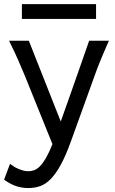

<svg xmlns="http://www.w3.org/2000/svg" viewBox="-30 -699 567 948"><path d="M319.8 0Q294.4 70.3 270 114.7Q245.6 159.2 220.5 184.8Q195.3 210.4 168.2 220Q141.1 229.5 109.9 229.5Q76.2 229.5 46.6 218.8Q17.1 208 -9.8 188L19.5 109.9Q27.3 116.2 37.8 122.8Q48.3 129.4 60.3 134.5Q72.3 139.6 85 143.1Q97.7 146.5 109.9 146.5Q124.5 146.5 138.7 141.4Q152.8 136.2 167.2 121.8Q181.6 107.4 196.8 81.3Q211.9 55.2 229 12.7L92.8 -324.7Q79.1 -357.9 61 -399.4Q43 -440.9 14.6 -498H112.3L270 -99.1Q279.3 -125.5 290.3 -156.5Q301.3 -187.5 313 -220.5Q324.7 -253.4 336.4 -286.9Q348.1 -320.3 358.9 -351.1Q384.3 -423.3 410.2 -498H507.8Q495.1 -469.7 484.9 -445.6Q474.6 -421.4 465.8 -400.1Q457 -378.9 450 -360.4Q442.9 -341.8 437 -324.7ZM78.1 -678.7H444.3V-605.5H78.1Z"/></svg>

Font: Andika New Basic
Style: Regular
Weight: 400
Designer: Victor Gaultney, Annie Olsen, Julie Remington, Don Collingsworth, Eric Hays
Foundry: SIL International
Version: Version 5.500